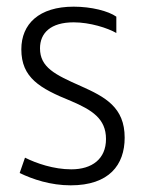

<svg xmlns="http://www.w3.org/2000/svg" viewBox="-20 -546 432 576"><path d="M192 10C307 10 354 -51 354 -133C354 -224 296 -255 222 -288C145 -322 100 -344 100 -401C100 -447 132 -479 201 -479C250 -479 303 -462 329 -447V-496C305 -513 254 -526 201 -526C97 -526 44 -474 44 -398C44 -313 99 -281 193 -243C256 -216 298 -190 298 -129C298 -69 256 -38 194 -38C141 -38 89 -56 55 -73L39 -27C78 -8 132 10 192 10Z"/></svg>

Font: Noto Sans Thai UI Condensed Light
Style: Regular
Weight: 300
Width: 3
Designer: Monotype Design Team
Foundry: Monotype Imaging Inc.
Version: Version 1.901